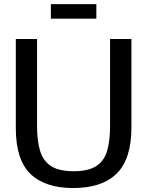

<svg xmlns="http://www.w3.org/2000/svg" viewBox="-20 -905 717 936"><path d="M336.4 11.7Q200.7 11.7 128.9 -56.9Q57.1 -125.5 57.1 -280.3V-714.8H160.6V-291Q160.6 -220.2 175 -170.9Q189.5 -121.6 228 -95.9Q266.6 -70.3 339.4 -70.3Q411.1 -70.3 449.7 -95.7Q488.3 -121.1 502.4 -170.2Q516.6 -219.2 516.6 -291V-714.8H620.6V-283.7Q620.6 -129.9 549.1 -59.1Q477.5 11.7 336.4 11.7ZM228 -814V-884.8H449.7V-814Z"/></svg>

Font: Pontano Sans SemiBold
Style: Regular
Weight: 600
Designer: Vernon Adams
Foundry: Vernon Adams
Version: Version 2.001